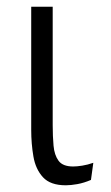

<svg xmlns="http://www.w3.org/2000/svg" viewBox="-20 -540 330 572"><path d="M251 -4Q230 5 210.5 8.5Q191 12 176 12Q130 12 108 -12Q86 -36 79.5 -74Q73 -112 73 -153V-520H137V-167Q137 -134 139.5 -106Q142 -78 154.5 -61Q167 -44 198 -44Q209 -44 225 -46.5Q241 -49 258 -55Z"/></svg>

Font: Murecho Light
Style: Regular
Weight: 300
Designer: Neil Summerour
Foundry: Positype
Version: Version 1.010; ttfautohint (v1.8.3)